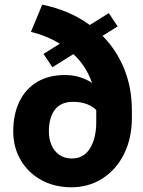

<svg xmlns="http://www.w3.org/2000/svg" viewBox="-20 -791 613 821"><path d="M543.9 -319.3V-287.1Q543.9 -200.2 510.5 -132.8Q477.1 -65.4 418.2 -27.8Q359.4 9.8 285.2 9.8Q212.4 9.8 155.8 -21.7Q99.1 -53.2 67.9 -107.7Q36.6 -162.1 36.6 -228.5Q36.6 -301.3 62.5 -355.7Q88.4 -410.2 138.2 -440.2Q188 -470.2 257.8 -470.2Q322.3 -470.2 373.5 -436.5Q348.6 -508.8 293.9 -559.6L204.1 -503.4L166 -560.5L235.8 -604Q181.2 -637.7 112.3 -654.8L160.6 -771Q278.3 -747.1 363.8 -684.1L445.3 -734.9L482.9 -678.2L418.5 -637.7Q478.5 -577.1 511.2 -496.3Q543.9 -415.5 543.9 -319.3ZM391.6 -269.5V-320.3Q377 -335.9 351.8 -345.7Q326.7 -355.5 291.5 -355.5Q240.7 -355.5 214.8 -322Q189 -288.6 189 -228.5Q189 -195.8 200.7 -169.4Q212.4 -143.1 234.6 -128.2Q256.8 -113.3 287.1 -113.3Q337.9 -113.3 364.7 -156.5Q391.6 -199.7 391.6 -269.5Z"/></svg>

Font: Heebo ExtraBold
Style: Regular
Weight: 800
Designer: Oded Ezer
Foundry: Meir Sadan
Version: Version 2.001; ttfautohint (v1.5.14-ce02) -l 8 -r 50 -G 200 